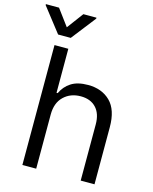

<svg xmlns="http://www.w3.org/2000/svg" viewBox="-170 -1035 898 1125"><g transform="rotate(15 278.5 -473.0)"><path d="M160.5 -328.1V0H76.7V-727.3H160.5V-460.2H167.6Q186.8 -502.5 225.3 -527.5Q263.8 -552.6 328.1 -552.6Q411.9 -552.6 463.1 -502.1Q514.2 -451.7 514.2 -346.6V0H430.4V-340.9Q430.4 -405.9 396.8 -441.6Q363.3 -477.3 304 -477.3Q241.8 -477.3 201.2 -438.4Q160.5 -399.5 160.5 -328.1ZM45.5 -946 119.3 -846.6 193.2 -946H272.7V-940.3L157.7 -792.6H81L-34.1 -940.3V-946Z"/></g></svg>

Font: Inter Zeller
Style: Regular
Weight: 400
Designer: Rasmus Andersson; Joe Bland
Foundry: zeller
Version: Version 3.015;git-dec3a8cb1